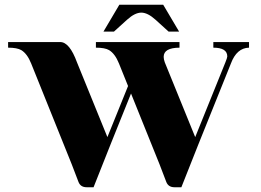

<svg xmlns="http://www.w3.org/2000/svg" viewBox="-20 -789 1113 820"><path d="M661.6 -86.7 539.6 -389.6 451.7 -171.1 379.6 10.7H350.1Q324 10.7 315.2 -12L286.6 -86.7L113 -518.1Q96.2 -559.8 70.8 -575Q53.2 -585.4 14.6 -585.4V-609.4H237.3Q277.1 -609.4 308.8 -522.7L438.7 -203.4L526.9 -421.6L488 -518.1Q471.2 -559.8 445.8 -575Q428.2 -585.4 389.6 -585.4V-609.4H746.6V-585.4Q679 -585 679 -546.1Q679 -535.9 683.8 -522.7L813.7 -203.4L942.6 -522.7Q950.7 -542.7 950.7 -547.9Q950.7 -585.4 891.1 -585.4V-609.4H1043.5V-585.4Q991 -584.2 966.3 -518.1L826.7 -171.1L754.6 10.7H725.1Q699 10.7 690.2 -12ZM489.7 -768.8H677L744.9 -654.1H700L644.3 -704.6Q610.6 -735.1 583.5 -735.1Q556.2 -735.1 522.5 -704.6L466.8 -654.1H421.9Z"/></svg>

Font: itsadzoke
Style: Regular
Weight: 700
Width: 7
Version: Version 0.45